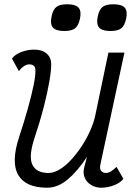

<svg xmlns="http://www.w3.org/2000/svg" viewBox="-20 -864 640 898"><path d="M68.5 -531 36 -590Q50 -609.5 80 -620.8Q110 -632 140 -632Q176.5 -632 197.8 -613.8Q219 -595.5 219.5 -565Q220 -537 211.2 -485.2Q202.5 -433.5 185 -365Q167.5 -296.5 141 -217.5Q113 -132 131.5 -93.5Q150 -55 207 -55Q232 -55 259.5 -71.8Q287 -88.5 313.2 -117.2Q339.5 -146 362.5 -181Q385.5 -216 402.2 -253.8Q419 -291.5 426 -326L487 -618H562L450 -97Q449.5 -93 448.5 -88Q447.5 -83 448 -78.5Q449 -67.5 456.8 -61.2Q464.5 -55 476 -55Q485.5 -55 497 -61.2Q508.5 -67.5 525 -83.5L557 -28Q543.5 -9 513.5 2.5Q483.5 14 453 14Q427.5 14 406.2 1.2Q385 -11.5 375.8 -34Q366.5 -56.5 375 -85.5L386.5 -130Q343.5 -64 297 -25Q250.5 14 201 14Q100 14 65.2 -45.8Q30.5 -105.5 70 -225Q93 -294.5 110.2 -356.2Q127.5 -418 137.2 -465.2Q147 -512.5 145.5 -539Q145 -550.5 137.2 -556.8Q129.5 -563 117 -563Q105 -563 92 -554.5Q79 -546 68.5 -531ZM496.5 -719Q457.5 -719 443.5 -735.2Q429.5 -751.5 437.5 -788.5Q444 -819.5 460 -831.8Q476 -844 510 -844Q549.5 -844 563.5 -828Q577.5 -812 570 -776.5Q563 -744 547 -731.5Q531 -719 496.5 -719ZM280.5 -719Q241.5 -719 227.5 -735.2Q213.5 -751.5 221.5 -788.5Q228 -819.5 244 -831.8Q260 -844 294 -844Q333.5 -844 347.5 -828Q361.5 -812 354 -776.5Q347 -744 331 -731.5Q315 -719 280.5 -719Z"/></svg>

Font: Victor Mono Thin
Style: Italic
Weight: 100
Italic angle: -12°
Monospace: yes
Designer: Rune Bjørnerås
Version: Version 1.561;gftools[0.9.30]